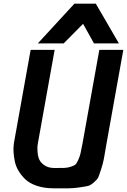

<svg xmlns="http://www.w3.org/2000/svg" viewBox="-20 -1020 688 1040"><path d="M185 -785 383 -1000H499L624 -785H489L430 -891L325 -785ZM271 0Q219 0 179.5 -13.5Q140 -27 117.5 -48.5Q95 -70 80 -95.5Q65 -121 60 -147Q55 -173 53.5 -194.5Q52 -216 54 -230L55 -243L146 -750H276L185 -243Q184 -238 183 -229Q182 -220 183.5 -197Q185 -174 192.5 -156.5Q200 -139 221 -124.5Q242 -110 275 -110Q310 -110 328 -110.5Q346 -111 364 -117Q382 -123 388.5 -128.5Q395 -134 403.5 -153Q412 -172 416 -188.5Q420 -205 427 -243L518 -750H648L556 -237Q547 -183 542.5 -159Q538 -135 527.5 -102.5Q517 -70 512 -59Q507 -48 488.5 -32Q470 -16 457.5 -13Q445 -10 411.5 -5Q378 0 351.5 0Q325 0 271 0Z"/></svg>

Font: Hermit
Style: Bold Italic
Weight: 700
Italic angle: -10°
Designer: Pablo Caro
Version: Version 2.000;PS 002.000;hotconv 1.0.88;makeotf.lib2.5.64775